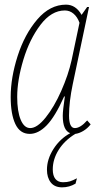

<svg xmlns="http://www.w3.org/2000/svg" viewBox="-20 -566 440 826"><path d="M207 163Q207 190 218.5 204Q230 218 251 218Q269 218 281.5 214Q294 210 311 201L305 224Q278 240 247 240Q215 240 198.5 219Q182 198 182 164Q182 119 210 75Q238 31 282 7Q250 -5 250 -68Q250 -90 259 -151H256Q217 -64 181 -27Q145 10 108 10Q66 10 46 -32.5Q26 -75 26 -149Q26 -232 56 -325.5Q86 -419 140.5 -482.5Q195 -546 264 -546Q306 -546 331 -502L355 -536H363L293 -204Q277 -128 277 -69Q277 -15 302 -15Q326 -15 355 -48L370 -31Q356 -13 338 -2.5Q320 8 304 10Q258 38 232.5 78.5Q207 119 207 163ZM288 -307 322 -468Q313 -493 296.5 -507Q280 -521 259 -521Q201 -521 154 -459Q107 -397 80.5 -309Q54 -221 54 -149Q54 -87 69 -51Q84 -15 110 -15Q140 -15 176.5 -60.5Q213 -106 243.5 -175Q274 -244 288 -307Z"/></svg>

Font: Noto Serif CondThin
Style: Italic
Weight: 250
Width: 3
Italic angle: -12°
Designer: Monotype Design Team
Foundry: Monotype Imaging Inc.
Version: Version 1.001